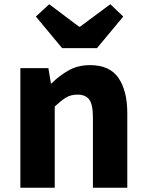

<svg xmlns="http://www.w3.org/2000/svg" viewBox="-20 -885 689 905"><path d="M76 0V-564H208L220 -492H223Q259 -528 303 -553Q347 -578 405 -578Q497 -578 538.5 -517.5Q580 -457 580 -351V0H418V-330Q418 -393 400.5 -416Q383 -439 345 -439Q313 -439 290 -424.5Q267 -410 238 -383V0ZM273 -658 149 -807 212 -865 353 -759H357L500 -865L561 -807L437 -658Z"/></svg>

Font: Noto Sans JP ExtraBold
Style: Regular
Weight: 800
Designer: Ryoko NISHIZUKA  (kana, bopomofo & ideographs); Paul D. Hunt (Latin, Greek & Cyrillic); Sandoll Communications , Soo-you
Foundry: Adobe
Version: Version 2.004-H2;hotconv 1.0.118;makeotfexe 2.5.65603